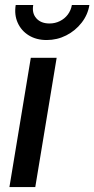

<svg xmlns="http://www.w3.org/2000/svg" viewBox="-20 -756 381 776"><path d="M18.1 0 104.5 -522.5H209L122.6 0ZM168.5 -594.2Q127 -594.2 96.4 -613Q65.9 -631.8 51.5 -664.1Q37.1 -696.3 43.5 -735.8H114.3Q108.4 -702.6 127 -681.9Q145.5 -661.1 180.2 -661.1Q202.6 -661.1 221.9 -670.7Q241.2 -680.2 253.9 -697Q266.6 -713.9 270.5 -735.8H341.3Q335 -696.3 309.8 -664.1Q284.7 -631.8 247.8 -613Q210.9 -594.2 168.5 -594.2Z"/></svg>

Font: Inter 28pt Medium
Style: Italic
Weight: 500
Italic angle: -9.3988°
Designer: Rasmus Andersson
Foundry: rsms
Version: Version 4.001;git-66647c0bb